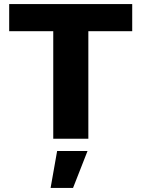

<svg xmlns="http://www.w3.org/2000/svg" viewBox="-20 -680 693 941"><path d="M628 -660V-527H413V0H241V-527H25V-660ZM409 60 338 241H228L260 60Z"/></svg>

Font: Elaine Sans
Style: Bold
Weight: 700
Designer: Wei Huang
Foundry: Wei Huang
Version: Version 2.001;December 24, 2019;FontCreator 12.0.0.2547 64-b